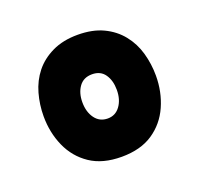

<svg xmlns="http://www.w3.org/2000/svg" viewBox="-69 -790 484 466"><g transform="rotate(-20 173.0 -557.5)"><path d="M173 -400Q124 -400 92 -421.5Q60 -443 44 -479Q28 -515 28 -557Q28 -587 36 -615.5Q44 -644 61.5 -666Q79 -688 107 -701.5Q135 -715 173 -715Q211 -715 238.5 -702Q266 -689 284 -666.5Q302 -644 310 -615.5Q318 -587 318 -557Q318 -515 302 -479Q286 -443 254 -421.5Q222 -400 173 -400ZM173 -499Q193 -499 205 -515.5Q217 -532 217 -557Q217 -581 206 -597Q195 -613 173 -613Q151 -613 139.5 -597Q128 -581 128 -557Q128 -532 140 -515.5Q152 -499 173 -499Z"/></g></svg>

Font: Georama ExtraCondensed Thin
Style: Bold
Weight: 700
Version: Version 1.001